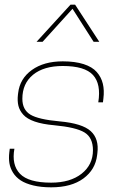

<svg xmlns="http://www.w3.org/2000/svg" viewBox="-20 -800 520 826"><path d="M212.9 -261.2Q162.6 -265.6 129.4 -277.1Q96.2 -288.6 80.1 -306.6Q64 -324.7 59.1 -345.2Q54.2 -365.7 57.1 -392.1L58.1 -399.9Q65.4 -461.9 117.2 -499Q168.9 -536.1 250 -536.1Q302.7 -536.1 339.8 -524.2Q377 -512.2 396.2 -490.2Q415.5 -468.3 422.4 -439.9Q429.2 -411.6 424.8 -376L422.9 -359.9H402.8Q415.5 -438.5 380.1 -477.3Q344.7 -516.1 250 -516.1Q168.5 -516.1 122.3 -478.5Q76.2 -440.9 76.2 -375Q76.2 -328.1 110.4 -307.1Q144.5 -286.1 236.8 -277.8Q334 -269 370.4 -235.8Q406.7 -202.6 398.9 -141.1L397.9 -132.8Q390.6 -70.3 338.9 -32.2Q287.1 5.9 200.2 5.9Q156.7 5.9 123.3 -2.2Q89.8 -10.3 69.1 -23.9Q48.3 -37.6 36.1 -57.1Q23.9 -76.7 20.5 -97.9Q17.1 -119.1 20 -144L22 -160.2H42Q29.3 -90.8 65.9 -52.5Q102.5 -14.2 200.2 -14.2Q282.2 -14.2 331.1 -52.7Q379.9 -91.3 379.9 -153.8Q379.9 -208 343.5 -230.2Q307.1 -252.4 212.9 -261.2ZM407.2 -620.1H382.8L292 -762.2L163.1 -620.1H137.2L283.2 -779.8H303.2Z"/></svg>

Font: Cooper Hewitt
Style: Thin Italic
Weight: 702
Designer: Village Type and Design LLC
Foundry: Cooper Hewitt Smithsonian Design Museum
Version: 1.000